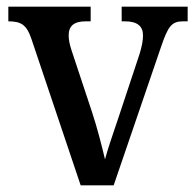

<svg xmlns="http://www.w3.org/2000/svg" viewBox="-20 -556 585 576"><path d="M74 -440 222 0H321L463 -415C484 -477 495 -492 529 -492H543V-536H345V-492H355C391 -492 409 -478 409 -450C409 -435 406 -418 399 -395L336 -205C320 -158 302 -105 295 -78C287 -112 272 -172 256 -220L194 -407C189 -423 186 -436 186 -450C186 -478 202 -492 237 -492H252V-536H5V-492C44 -492 60 -481 74 -440Z"/></svg>

Font: Noto Serif Lao SemiCondensed Medium
Style: Regular
Weight: 500
Width: 4
Designer: Monotype Design Team
Foundry: Monotype Imaging Inc.
Version: Version 2.003